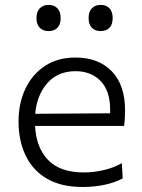

<svg xmlns="http://www.w3.org/2000/svg" viewBox="-20 -736 568 766"><path d="M310 10Q223 10 166.2 -23.8Q109.5 -57.5 81.8 -116.5Q54 -175.5 54 -251Q54 -325.5 81.8 -383Q109.5 -440.5 160.2 -473.5Q211 -506.5 280.5 -506.5Q372.5 -506.5 425.8 -451.8Q479 -397 479 -295.5Q479 -259.5 475 -233.5H120Q124 -147.5 171.8 -97.8Q219.5 -48 315 -48Q351.5 -48 391.2 -56.8Q431 -65.5 466 -85L469.5 -24.5Q441 -8.5 399.2 0.8Q357.5 10 310 10ZM281.5 -452Q211 -452 169 -404.5Q127 -357 120.5 -282L419.5 -284Q419.5 -290 419.5 -296.5Q419.5 -374 381.2 -413Q343 -452 281.5 -452ZM381 -612Q360 -612 346.8 -625Q333.5 -638 333.5 -664Q333.5 -690 346.8 -703.2Q360 -716.5 382 -716.5Q404 -716.5 416.8 -702.8Q429.5 -689 429.5 -664Q429.5 -638 416.5 -625Q403.5 -612 381 -612ZM173 -612Q152 -612 138.8 -625Q125.5 -638 125.5 -664Q125.5 -690 139 -703.2Q152.5 -716.5 174 -716.5Q196 -716.5 209 -702.8Q222 -689 222 -664Q222 -638 209 -625Q196 -612 173 -612Z"/></svg>

Font: Commissioner Light
Style: Regular
Weight: 300
Designer: Kostas Bartsokas
Foundry: Kostas Bartsokas
Version: Version 1.000; ttfautohint (v1.8.3)